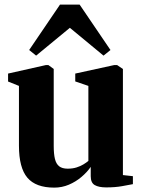

<svg xmlns="http://www.w3.org/2000/svg" viewBox="-20 -826 633 856"><path d="M453.5 9.5Q420.5 9.5 402.5 -0.8Q384.5 -11 384.5 -40.5V-82Q368 -58 342.8 -36.8Q317.5 -15.5 286.8 -2.5Q256 10.5 222 10.5Q139.5 10.5 102 -33.8Q64.5 -78 64.5 -176.5V-443L16 -462.5V-498L185 -536H195.5L219.5 -518.5V-176Q219.5 -139.5 225 -117.2Q230.5 -95 244 -84.5Q257.5 -74 281.5 -74Q304 -74 321.2 -79.5Q338.5 -85 351.8 -93Q365 -101 374 -108.5V-443L315.5 -463V-498L489.5 -536H502L528 -518.5V-45.5L572.5 -40.5V-5Q554.5 -1.5 524 4Q493.5 9.5 453.5 9.5ZM141 -578 110 -603 247.5 -805.5H335L472.5 -603L441.5 -578L291.5 -702Z"/></svg>

Font: Merriweather 96pt ExtraBold
Style: Regular
Weight: 800
Version: Version 2.100